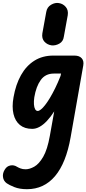

<svg xmlns="http://www.w3.org/2000/svg" viewBox="-70 -887 600 1335"><path d="M117.5 428.5Q66 428.5 29.5 413.8Q-7 399 -23 387.5Q-45.5 371.5 -49.2 344.2Q-53 317 -36 291Q-22.5 268.5 2 263.5Q26.5 258.5 49 273Q58 278.5 72.8 284.2Q87.5 290 108.5 290Q136 290 168.8 271.5Q201.5 253 230.5 203Q259.5 153 276.5 58L307 -112.5Q282 -73.5 256.2 -46.2Q230.5 -19 205 -5Q179.5 9 154 9Q101.5 9 68.5 -18Q35.5 -45 23.8 -94.5Q12 -144 24 -210.5Q39.5 -299.5 76 -364.5Q112.5 -429.5 169 -465Q225.5 -500.5 300.5 -500.5H447.5Q481.5 -500.5 498 -482Q514.5 -463.5 509 -432L421 67.5Q389.5 246.5 312.8 337.5Q236 428.5 117.5 428.5ZM192.5 -115.5Q201.5 -115.5 214.5 -125.8Q227.5 -136 243.2 -156Q259 -176 276.8 -205.5Q294.5 -235 313.5 -273.5Q332.5 -312 351 -359L354.5 -375.5H304.5Q245.5 -375.5 213.2 -330.5Q181 -285.5 168.5 -210.5Q164.5 -183 166 -161.5Q167.5 -140 174.2 -127.8Q181 -115.5 192.5 -115.5ZM289.5 -571.5Q259 -575.5 239 -597.2Q219 -619 224.5 -655L251.5 -803.5Q257 -837.5 285.2 -854Q313.5 -870.5 340 -865.5Q368.5 -861 387.5 -838.5Q406.5 -816 401 -781L374 -632.5Q369.5 -599 343.2 -584Q317 -569 289.5 -571.5Z"/></svg>

Font: Edu AU VIC WA NT Pre
Style: Bold
Weight: 700
Designer: Tina and Corey Anderson, Eben Sorkin, Mirko Velimirovic
Foundry: Google for Education
Version: Version 1.001